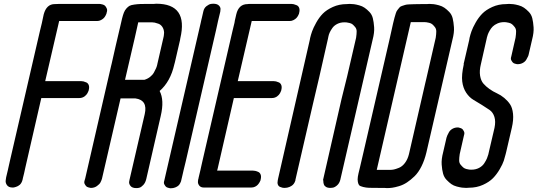

<svg xmlns="http://www.w3.org/2000/svg" viewBox="-20 -815 2888 1032"><path d="M304 -794H326ZM301 -794H304ZM301 -794H304H326H509Q510 -794 511 -794Q515 -794 520 -793.5Q525 -793 533 -790.5Q541 -788 545.5 -783Q550 -778 554 -769Q558 -760 553 -746Q553 -744 552 -741Q551 -738 547 -730.5Q543 -723 537.5 -717.5Q532 -712 522.5 -707Q513 -702 502 -702H468H309H298L223 -379H230H366H371H413H415Q422 -379 428.5 -377.5Q435 -376 444 -372Q453 -368 457 -357.5Q461 -347 457 -331Q457 -330 456.5 -328.5Q456 -327 454 -322.5Q452 -318 450 -314Q448 -310 443.5 -305Q439 -300 434 -296.5Q429 -293 422 -290.5Q415 -288 406 -288H372H213H202L115 91L112 105Q111 110 109.5 116.5Q108 123 106.5 128.5Q105 134 103.5 140.5Q102 147 101 152Q99 160 95 167Q91 174 86.5 178Q82 182 76.5 185Q71 188 66 189.5Q61 191 57 192Q53 193 51 193H48Q26 193 17 179.5Q8 166 11 152L13 138L18 117L23 96L24 91L33 51L195 -650L205 -691L206 -696L215 -738Q230 -793 274 -793H275Z M756 -386Q773 -391 786.5 -401.5Q800 -412 807.5 -425.5Q815 -439 819 -448.5Q823 -458 825 -467L826 -472L858 -611Q861 -623 861 -628Q861 -630 861.5 -634Q862 -638 862 -640Q861 -658 852.5 -670.5Q844 -683 831.5 -687.5Q819 -692 811.5 -693.5Q804 -695 797 -695H796H723L705 -614L652 -386H710ZM808 -794Q810 -794 814 -794.5Q818 -795 820 -795Q993 -795 949 -608L948 -602V-601V-602V-601L920 -480Q919 -476 917 -469Q896 -376 838 -326Q864 -277 844 -192L766 148Q761 168 750 179.5Q739 191 730.5 193.5Q722 196 715 196H713Q691 196 682 185Q673 174 674 163L676 152L758 -202Q775 -277 708 -286H628L528 146Q525 156 520 165.5Q515 175 501 185Q487 195 469 195Q467 195 464.5 194.5Q462 194 454.5 192Q447 190 443 185.5Q439 181 435 173.5Q431 166 435 154L438 144L513 -182L577 -460L580 -472L577 -460L580 -472L601 -565Q602 -566 623 -659Q624 -661 624 -663L636 -715Q641 -735 646 -747.5Q651 -760 659.5 -769.5Q668 -779 676 -783.5Q684 -788 702 -790.5Q720 -793 735.5 -793.5Q751 -794 783 -794Z M1059 -693 1062 -707 1065 -719 1073 -754Q1077 -772 1090 -782Q1103 -792 1114 -794L1126 -795Q1148 -795 1157.5 -784.5Q1167 -774 1165 -763L1164 -752L1156 -719L1151 -698L1150 -693L1141 -652L978 54L968 95L967 99L962 121L954 155Q954 157 953 159.5Q952 162 948.5 169.5Q945 177 939 182.5Q933 188 922 192.5Q911 197 897 197Q895 197 892.5 196.5Q890 196 882.5 194Q875 192 871 187.5Q867 183 863 175.5Q859 168 863 156L871 121Z M1492 -331Q1492 -330 1491.5 -328.5Q1491 -327 1489 -322.5Q1487 -318 1485 -314Q1483 -310 1478.5 -305Q1474 -300 1469 -296.5Q1464 -293 1457 -290.5Q1450 -288 1441 -288H1407H1398H1248H1237L1150 91L1147 102H1154H1290H1295H1302H1337H1339Q1345 102 1352 103.5Q1359 105 1368 109Q1377 113 1381 123.5Q1385 134 1381 150Q1381 152 1380 155Q1379 158 1375 165Q1371 172 1365.5 178Q1360 184 1351 188.5Q1342 193 1330 193H1296H1287H1137H1123H1111H1084H1083H1080H1076Q1059 193 1051 182.5Q1043 172 1044 161L1045 150L1046 148L1048 138L1053 117L1058 96L1059 91L1068 51L1230 -650L1240 -691L1241 -696Q1241 -697 1241.5 -699.5Q1242 -702 1242 -703Q1244 -710 1250 -738Q1263 -793 1311 -793L1319 -794H1339H1361H1497H1502H1509H1544H1546Q1552 -794 1558.5 -792.5Q1565 -791 1574.5 -787Q1584 -783 1588 -772.5Q1592 -762 1588 -746Q1588 -744 1587 -741Q1586 -738 1582 -730.5Q1578 -723 1572.5 -717.5Q1567 -712 1557.5 -707Q1548 -702 1537 -702H1503H1494H1344H1333L1258 -379H1265H1401H1406H1413H1448H1450Q1457 -379 1463.5 -377.5Q1470 -376 1479 -372Q1488 -368 1492 -357.5Q1496 -347 1492 -331ZM1339 -794H1361Z M1816 -284 1846 -405 1894 -612Q1897 -632 1897 -646Q1897 -660 1889 -669.5Q1881 -679 1875 -684Q1869 -689 1858.5 -691.5Q1848 -694 1843 -694.5Q1838 -695 1833 -695H1831Q1810 -695 1793 -686.5Q1776 -678 1766.5 -664.5Q1757 -651 1752 -640Q1747 -629 1745 -618L1743 -608L1697 -405L1662 -256L1568 151Q1568 153 1567.5 156Q1567 159 1563 166.5Q1559 174 1553 179.5Q1547 185 1535.5 190Q1524 195 1509 195H1508Q1504 195 1498.5 194Q1493 193 1485 189.5Q1477 186 1473.5 177Q1470 168 1473 154L1475 144L1645 -600Q1645 -604 1647 -611Q1651 -628 1657.5 -646.5Q1664 -665 1679.5 -693Q1695 -721 1715 -741.5Q1735 -762 1769 -777.5Q1803 -793 1844 -793Q1850 -794 1859 -794Q1871 -794 1882.5 -792.5Q1894 -791 1910.5 -786.5Q1927 -782 1939.5 -773.5Q1952 -765 1965.5 -751Q1979 -737 1984 -717Q1989 -697 1991 -668.5Q1993 -640 1983 -602L1809 152Q1804 171 1791 182Q1778 193 1767 194L1756 195Q1748 195 1742 193.5Q1736 192 1732 189.5Q1728 187 1725 183.5Q1722 180 1721 176.5Q1720 173 1719 169.5Q1718 166 1718 163Q1718 160 1718 157.5Q1718 155 1717.5 154Q1717 153 1716 154Z M1934 2 2073 -600Q2085 -654 2093 -690Q2097 -708 2100.5 -720Q2104 -732 2107.5 -743.5Q2111 -755 2116.5 -761.5Q2122 -768 2126.5 -774Q2131 -780 2140.5 -783Q2150 -786 2157.5 -788.5Q2165 -791 2180 -791.5Q2195 -792 2207.5 -792.5Q2220 -793 2242 -793H2273Q2279 -794 2288 -794Q2300 -794 2311.5 -792.5Q2323 -791 2339.5 -786.5Q2356 -782 2368.5 -773.5Q2381 -765 2394.5 -751Q2408 -737 2413 -717Q2418 -697 2420 -668.5Q2422 -640 2412 -602L2272 4Q2262 46 2245.5 79Q2229 112 2208.5 132Q2188 152 2167.5 165.5Q2147 179 2125 185.5Q2103 192 2088.5 194Q2074 196 2060 196L2045 195H2014Q1980 195 1964 194.5Q1948 194 1932 190Q1916 186 1911 181Q1906 176 1903.5 163Q1901 150 1903.5 134.5Q1906 119 1913 92Q1921 56 1934 2ZM2188 -696 2005 98H2077H2078Q2087 98 2097 96Q2107 94 2124.5 87Q2142 80 2156.5 61Q2171 42 2178 14L2266 -369L2271 -390L2322 -612Q2325 -632 2325 -646Q2325 -660 2317.5 -669.5Q2310 -679 2303.5 -684.5Q2297 -690 2286.5 -692.5Q2276 -695 2271 -695.5Q2266 -696 2262 -696H2261Z M2701 -793Q2707 -794 2716 -794Q2728 -794 2739.5 -792.5Q2751 -791 2767.5 -786.5Q2784 -782 2796.5 -773.5Q2809 -765 2822.5 -751Q2836 -737 2841 -717Q2846 -697 2848 -668.5Q2850 -640 2840 -602L2822 -524Q2821 -518 2818 -511.5Q2815 -505 2809 -494.5Q2803 -484 2790.5 -477Q2778 -470 2762 -470Q2760 -470 2757 -470.5Q2754 -471 2747 -473Q2740 -475 2736 -479.5Q2732 -484 2728 -491.5Q2724 -499 2728 -511L2731 -524L2751 -612Q2754 -632 2754 -646Q2754 -660 2746.5 -669.5Q2739 -679 2732.5 -684.5Q2726 -690 2715.5 -692.5Q2705 -695 2700 -695.5Q2695 -696 2691 -696H2689Q2670 -696 2654 -689Q2638 -682 2628.5 -672.5Q2619 -663 2612 -650.5Q2605 -638 2602 -629.5Q2599 -621 2597 -613L2596 -608L2565 -471Q2556 -435 2560.5 -408Q2565 -381 2578.5 -365.5Q2592 -350 2611 -336.5Q2630 -323 2651 -313.5Q2672 -304 2690.5 -288.5Q2709 -273 2721.5 -254.5Q2734 -236 2737.5 -203.5Q2741 -171 2731 -128L2701 1Q2700 6 2698 13Q2694 30 2688 48.5Q2682 67 2666 94.5Q2650 122 2630 142.5Q2610 163 2576 178.5Q2542 194 2501 194Q2495 195 2486 195Q2475 195 2463.5 193.5Q2452 192 2435 187.5Q2418 183 2406 174.5Q2394 166 2380.5 152Q2367 138 2361.5 118Q2356 98 2354 69.5Q2352 41 2362 3L2380 -75Q2382 -81 2384.5 -87.5Q2387 -94 2393.5 -105Q2400 -116 2412.5 -123Q2425 -130 2441 -130Q2443 -130 2445.5 -129.5Q2448 -129 2455.5 -126.5Q2463 -124 2466.5 -120Q2470 -116 2474 -108Q2478 -100 2474 -88L2471 -75L2451 13Q2448 33 2448 47Q2448 61 2456 70.5Q2464 80 2470.5 85.5Q2477 91 2487 93.5Q2497 96 2502 96.5Q2507 97 2512 97H2514Q2537 97 2555 87.5Q2573 78 2583 62.5Q2593 47 2597.5 36Q2602 25 2605 14L2606 9Q2629 -89 2638 -128Q2645 -162 2637.5 -186.5Q2630 -211 2611.5 -224Q2593 -237 2570 -251Q2547 -265 2524.5 -278.5Q2502 -292 2485.5 -317Q2469 -342 2464.5 -377Q2460 -412 2473 -470H2472V-471L2502 -600Q2503 -605 2504 -612Q2508 -629 2514.5 -647.5Q2521 -666 2536.5 -693.5Q2552 -721 2572 -741.5Q2592 -762 2626 -777.5Q2660 -793 2701 -793Z"/></svg>

Font: Soda Fountain
Style: RegularOblique
Weight: 400
Version: Version 1.0